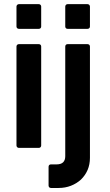

<svg xmlns="http://www.w3.org/2000/svg" viewBox="-20 -722 538 938"><path d="M72.3 0.5Q67.4 0.5 64 -2.9Q60.5 -6.3 60.5 -11.2V-494.6Q60.5 -500 64 -503.2Q67.4 -506.3 72.3 -506.3H169.4Q174.8 -506.3 178 -503.2Q181.2 -500 181.2 -494.6V-11.2Q181.2 -6.3 178 -2.9Q174.8 0.5 169.4 0.5ZM72.3 -581.1Q67.4 -581.1 64 -584.2Q60.5 -587.4 60.5 -592.3V-689.9Q60.5 -694.8 64 -698.2Q67.4 -701.7 72.3 -701.7H169.4Q174.8 -701.7 178 -698.2Q181.2 -694.8 181.2 -689.9V-592.3Q181.2 -587.4 178 -584.2Q174.8 -581.1 169.4 -581.1ZM298.8 -494.6Q298.8 -500 302 -503.2Q305.2 -506.3 310.1 -506.3H407.7Q412.6 -506.3 416 -503.2Q419.4 -500 419.4 -494.6V48.8Q419.4 81.5 408 108.2Q396.5 134.8 375.5 155.3Q354 174.8 326.4 185.5Q298.8 196.3 266.6 196.3H229Q223.6 196.3 220.5 192.9Q217.3 189.5 217.3 184.6V92.8Q217.3 87.4 220.5 84.2Q223.6 81.1 229 81.1H256.3Q298.8 81.1 298.8 41ZM310.1 -581.1Q305.2 -581.1 302 -584.2Q298.8 -587.4 298.8 -592.3V-689.9Q298.8 -694.8 302 -698.2Q305.2 -701.7 310.1 -701.7H407.7Q412.6 -701.7 416 -698.2Q419.4 -694.8 419.4 -689.9V-592.3Q419.4 -587.4 416 -584.2Q412.6 -581.1 407.7 -581.1Z"/></svg>

Font: Alte DIN 1451 Mittelschrift
Style: Bold
Weight: 700
Designer: Peter Wiegel
Foundry: Peter Wiegel
Version: Version 1.003